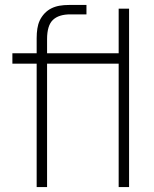

<svg xmlns="http://www.w3.org/2000/svg" viewBox="-20 -755 621 775"><path d="M469 -498H309V-540H469ZM170 0H128V-601Q128 -622 130.8 -639.8Q133.5 -657.5 140.5 -672.5Q147.5 -687.5 160 -701Q172 -713.5 186.8 -721Q201.5 -728.5 219.5 -731.8Q237.5 -735 259 -735H329V-697H264Q217 -697 193.5 -674.5Q170 -652 170 -597ZM329 -498H30V-540H329ZM501 0H459V-720H501Z"/></svg>

Font: Manrope Variable Light
Style: Regular
Weight: 200
Designer: Mikhail Sharanda
Foundry: Mikhail Sharanda
Version: Version 4.505